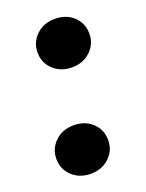

<svg xmlns="http://www.w3.org/2000/svg" viewBox="-106 -564 477 626"><g transform="rotate(-20 133.0 -250.5)"><path d="M101 7Q62 7 36.5 -17Q11 -41 11 -77Q11 -112 36.5 -136.5Q62 -161 101 -161Q141 -161 166 -137Q191 -113 191 -77Q191 -42 165.5 -17.5Q140 7 101 7ZM162 -340Q123 -340 97.5 -364Q72 -388 72 -424Q72 -459 97.5 -483.5Q123 -508 162 -508Q202 -508 227 -484Q252 -460 252 -424Q252 -389 226.5 -364.5Q201 -340 162 -340Z"/></g></svg>

Font: DM Sans 24pt Black
Style: Italic
Weight: 900
Italic angle: -10°
Designer: Colophon Foundry, Jonny Pinhorn
Foundry: Colophon Foundry
Version: Version 4.004;gftools[0.9.30]